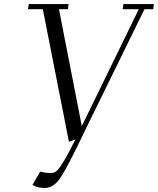

<svg xmlns="http://www.w3.org/2000/svg" viewBox="-20 -722 774 941"><path d="M117.2 -676.8 121.1 -702.1H315.9L313 -676.8H269L380.9 -104L660.2 -676.8H581.1L585 -702.1H733.9L731 -676.8H688L404.8 -99.1Q314.9 89.8 279.5 144.5Q244.1 199.2 201.2 199.2Q176.8 199.2 158.2 193.8L139.2 184.1L176.8 119.1Q203.6 126 228 126Q244.1 126 255.9 117.2Q267.6 108.4 289.6 73Q311.5 37.6 350.1 -39.1L317.9 -26.9L189.9 -676.8Z"/></svg>

Font: Dehuti
Style: Italic
Weight: 400
Version: Version 1.2